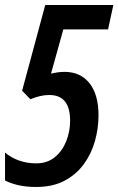

<svg xmlns="http://www.w3.org/2000/svg" viewBox="-21 -734 471 764"><path d="M123 10Q82 10 50.5 2.5Q19 -5 -1 -16V-127Q22 -107 54 -95.5Q86 -84 123 -84Q167 -84 197 -108.5Q227 -133 242.5 -172Q258 -211 258 -254Q258 -356 175 -356Q156 -356 137.5 -351.5Q119 -347 100 -339L67 -373L159 -714H430L409 -617H231L182 -441Q211 -448 236 -448Q299 -448 335 -403Q371 -358 371 -275Q371 -224 357 -173.5Q343 -123 313 -81.5Q283 -40 236 -15Q189 10 123 10Z"/></svg>

Font: Noto Sans ExtraCondensed SemiBold
Style: Italic
Weight: 600
Width: 2
Italic angle: -12°
Designer: Monotype Design Team
Foundry: Monotype Imaging Inc.
Version: Version 2.013; ttfautohint (v1.8.4.7-5d5b)